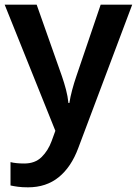

<svg xmlns="http://www.w3.org/2000/svg" viewBox="-20 -562 586 822"><path d="M0 -542H137L245 -236Q255 -207 262.5 -178.5Q270 -150 273 -121H277Q281 -147 289 -177Q297 -207 307 -236L411 -542H546L315 72Q285 153 231.5 196.5Q178 240 100 240Q75 240 56.5 237.5Q38 235 25 232V132Q36 135 51.5 136.5Q67 138 84 138Q130 138 158 110.5Q186 83 201 42L217 -2Z"/></svg>

Font: Noto Sans Medefaidrin SemiBold
Style: Regular
Weight: 600
Designer: Dalton Maag Ltd
Foundry: Dalton Maag Ltd
Version: Version 1.002; ttfautohint (v1.8.4.7-5d5b)